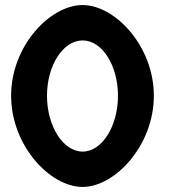

<svg xmlns="http://www.w3.org/2000/svg" viewBox="-20 -732 667 760"><path d="M24 -353C24 -156 178 8 307 8C435 8 589 -156 589 -353C589 -550 435 -712 307 -712C178 -712 24 -550 24 -353ZM166 -353C166 -472 229 -572 307 -572C385 -572 447 -472 447 -353C447 -234 385 -132 307 -132C229 -132 166 -234 166 -353Z"/></svg>

Font: Ampere
Style: SuCnd
Weight: 400
Version: Version 1